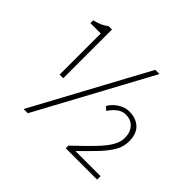

<svg xmlns="http://www.w3.org/2000/svg" viewBox="-169 -961 1195 1195"><g transform="rotate(45 429.0 -363.0)"><path d="M174 -297V-659H83V-684Q113 -691 135.5 -701Q158 -711 176 -726H206V-297ZM167 13 574 -739H611L204 13ZM525 0V-23Q600 -94 647.5 -143Q695 -192 717.5 -230.5Q740 -269 740 -306Q740 -355 713 -384Q686 -413 641 -413Q610 -413 583.5 -392Q557 -371 539 -342L516 -363Q534 -395 569 -418.5Q604 -442 644 -442Q702 -442 738 -409Q774 -376 774 -308Q774 -262 749.5 -220Q725 -178 681.5 -132.5Q638 -87 580 -30H801V0Z"/></g></svg>

Font: Noto Sans TC Thin
Style: Regular
Weight: 100
Designer: Ryoko NISHIZUKA 西塚涼子 (kana, bopomofo & ideographs); Paul D. Hunt (Latin, Greek & Cyrillic); Sandoll Communications 산돌커뮤니
Foundry: Adobe
Version: Version 2.004-H2;hotconv 1.0.118;makeotfexe 2.5.65603